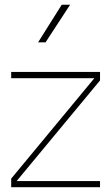

<svg xmlns="http://www.w3.org/2000/svg" viewBox="-20 -785 465 805"><path d="M139.6 -607.4H170.9L273.9 -765.1H238.8ZM375.5 -457 26.9 -36.1V0H399.4V-25.9H49.8L399.4 -447.8V-483.4H26.9V-457Z"/></svg>

Font: Estedad Thin
Style: Regular
Weight: 100
Designer: Amin Abedi
Version: Version 7.3